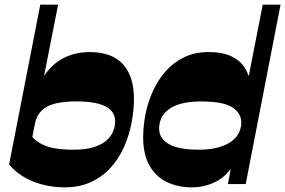

<svg xmlns="http://www.w3.org/2000/svg" viewBox="-20 -792 1227 826"><path d="M257 14Q207.7 14 161.6 1.7Q115.5 -10.5 79 -32.9Q42.5 -55.2 19.3 -85L153.3 -772H230L161 -421.7L152.2 -436.2Q188.7 -505 242.9 -536.5Q297 -568 365.5 -568Q460.7 -568 508.5 -516.2Q556.2 -464.5 556.2 -367.2Q556.2 -316 545.7 -262.2Q535.2 -208.5 513.4 -159.3Q491.5 -110 456.2 -70.9Q421 -31.8 371.6 -8.9Q322.2 14 257 14ZM111.2 -163.5 110.7 -218.5Q120.2 -191.5 164.2 -169.7Q208.2 -148 296.7 -148Q346.7 -148 381 -158.2Q415.2 -168.5 436 -186Q456.8 -203.5 466 -225.3Q475.3 -247 475.3 -269.5Q475.3 -313.8 433.1 -334.8Q391 -355.8 309 -355.8Q224.5 -355.8 182.6 -333.4Q140.7 -311 130.2 -259.5Z M804.8 14Q746 14 698.6 -8.5Q651.3 -31 623.9 -78.4Q596.5 -125.8 595.8 -198.5Q595.8 -247 605.6 -298.9Q615.5 -350.7 637.3 -398.9Q659 -447 692.1 -484.9Q725.3 -522.7 771.5 -545.4Q817.8 -568 877.5 -568Q937.8 -568 975.8 -549.6Q1013.8 -531.2 1033.3 -500.1Q1052.8 -469 1057.5 -430.2L1040 -412.7L1110.3 -772H1187L1037 0H960.5L982 -116.5L994.8 -101.5Q964 -40.5 913.9 -13.3Q863.8 14 804.8 14ZM836 -148Q881.5 -148 915.8 -157Q950 -166 972.8 -181.6Q995.5 -197.2 1006.8 -218.8Q1018 -240.3 1018 -264.8Q1018 -306 978.5 -330.8Q939 -355.5 846 -355.5Q793.5 -355.5 758.8 -345.9Q724 -336.3 703.2 -319.6Q682.5 -303 673.5 -282.3Q664.5 -261.5 664.5 -239Q664.5 -196.7 706.1 -172.4Q747.7 -148 836 -148Z"/></svg>

Font: Savate ExtraLight
Style: Italic
Weight: 200
Italic angle: -11°
Designer: Max Esnée
Foundry: Plomb Type
Version: Version 2.000